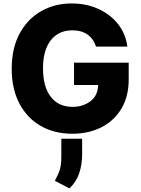

<svg xmlns="http://www.w3.org/2000/svg" viewBox="-20 -757 807 1101"><path d="M530.5 -489.7Q516.7 -534.1 482.2 -558.6Q447.8 -583.1 394.9 -583.1Q315.7 -583.1 271.1 -525.9Q226.6 -468.8 226.6 -364.7Q226.6 -259.9 271 -202.1Q315.3 -144.2 396 -144.2Q454.9 -144.2 497.7 -175.8Q540.5 -207.4 543 -269.5H404.5V-397.7H718V-301.5Q718 -203.8 676.3 -134.1Q634.6 -64.3 561.6 -27.2Q488.6 9.9 394.9 9.9Q291.2 9.9 212.9 -35.3Q134.6 -80.6 90.9 -164.1Q47.2 -247.5 47.2 -362.6Q47.2 -481.5 92.9 -565.3Q138.5 -649.1 216.4 -693.2Q294.4 -737.2 391.3 -737.2Q475.5 -737.2 544.6 -705.6Q613.6 -674 657.5 -618.1Q701.3 -562.1 710.2 -489.7ZM451 38.4V124.6Q451 186.8 434.1 236.5Q417.3 286.2 378.2 323.5L294.7 279.8Q296.2 277 297.6 274.1Q299 271.3 300.4 268.5Q309.7 250.7 316.9 233.7Q324.2 216.6 328.1 193.7Q332 170.8 331.7 134.9V38.4Z"/></svg>

Font: Inter UI Extra Bold
Style: Regular
Weight: 800
Designer: Rasmus Andersson
Foundry: rsms
Version: 3.2;8d6f07862